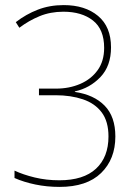

<svg xmlns="http://www.w3.org/2000/svg" viewBox="-20 -722 549 754"><path d="M416 -536Q416 -463 374.5 -419.5Q333 -376 274 -363V-361Q349 -350 391 -307Q433 -264 433 -186Q433 -97 377 -42.5Q321 12 214 12Q164 12 118.5 2.5Q73 -7 37 -23V-52Q71 -36 116.5 -25Q162 -14 213 -14Q308 -14 357 -59.5Q406 -105 406 -186Q406 -245 379.5 -280.5Q353 -316 305.5 -332Q258 -348 198 -348H133V-374H200Q252 -374 295 -392.5Q338 -411 363.5 -446.5Q389 -482 389 -534Q389 -607 345 -641.5Q301 -676 229 -676Q178 -676 135.5 -658.5Q93 -641 56 -613L42 -635Q82 -666 128.5 -684Q175 -702 230 -702Q314 -702 365 -659.5Q416 -617 416 -536Z"/></svg>

Font: Noto Sans Kannada SemiCondensed Thin
Style: Regular
Weight: 100
Width: 4
Designer: Jelle Bosma - Monotype Design Team
Foundry: Monotype Imaging Inc.
Version: Version 2.005; ttfautohint (v1.8.4.7-5d5b)